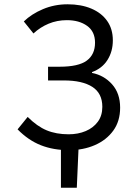

<svg xmlns="http://www.w3.org/2000/svg" viewBox="-20 -687 640 895"><path d="M264 188V0L347 -16L338 188ZM301 13Q229 13 170.5 -10Q112 -33 62 -84L109 -142Q153 -98 197.5 -79.5Q242 -61 300 -61Q344 -61 379.5 -76Q415 -91 436 -119.5Q457 -148 457 -189Q457 -252 410.5 -282Q364 -312 278 -312H204V-376H258Q346 -376 384.5 -404.5Q423 -433 423 -488Q423 -540 386 -566.5Q349 -593 292 -593Q246 -593 206.5 -576.5Q167 -560 136 -531L91 -587Q127 -622 180.5 -644.5Q234 -667 295 -667Q358 -667 405.5 -647Q453 -627 479.5 -589.5Q506 -552 506 -499Q506 -447 481 -407.5Q456 -368 409 -351V-347Q465 -336 502.5 -294Q540 -252 540 -185Q540 -122 508 -78Q476 -34 422 -10.5Q368 13 301 13Z"/></svg>

Font: Source Code Variable
Style: Regular
Weight: 400
Monospace: yes
Designer: Paul D. Hunt, Teo Tuominen
Foundry: Adobe Systems Incorporated
Version: Version 1.010;hotconv 1.0.106;makeotfexe 2.5.65593